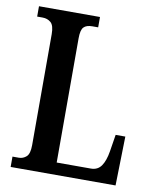

<svg xmlns="http://www.w3.org/2000/svg" viewBox="-81 -777 684 840"><g transform="rotate(10 261.0 -357.0)"><path d="M24 0V-46H52Q71 -46 85.5 -59Q100 -72 100 -110V-603Q100 -642 85 -655Q70 -668 48 -668H24V-714H295V-668H269Q243 -668 231 -655.5Q219 -643 219 -606V-54H371Q401 -54 417 -77Q433 -100 440 -143L452 -218H495L490 0Z"/></g></svg>

Font: Noto Serif Ethiopic ExtraCondensed SemiBold
Style: Regular
Weight: 600
Width: 2
Designer: Monotype Design Team
Foundry: Monotype Imaging Inc.
Version: Version 2.102; ttfautohint (v1.8.4.7-5d5b)